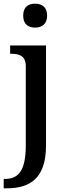

<svg xmlns="http://www.w3.org/2000/svg" viewBox="-34 -783 366 1043"><path d="M157 -633C192 -633 222 -651 222 -698C222 -746 192 -763 157 -763C120 -763 92 -746 92 -698C92 -651 120 -633 157 -633ZM-14 240H3C127 240 216 187 216 8V-536H21V-491H24C68 -491 106 -482 106 -424V7C106 146 65 189 -7 189H-14Z"/></svg>

Font: Noto Serif Yezidi Medium
Style: Regular
Weight: 500
Designer: Dalton Maag Ltd
Foundry: Dalton Maag Ltd
Version: Version 1.001